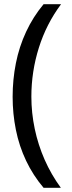

<svg xmlns="http://www.w3.org/2000/svg" viewBox="-20 -734 340 912"><path d="M40 -274Q40 -356 55.5 -434Q71 -512 104 -583Q137 -654 187 -714H270Q200 -620 164.5 -507Q129 -394 129 -275Q129 -198 145 -122Q161 -46 192 24.5Q223 95 269 158H187Q137 99 104 29.5Q71 -40 55.5 -117Q40 -194 40 -274Z"/></svg>

Font: Noto Sans Lao UI
Style: Regular
Weight: 400
Designer: Monotype Design Team
Foundry: Monotype Imaging Inc.
Version: Version 2.000